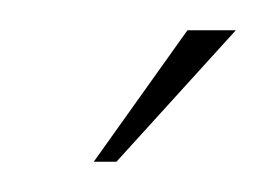

<svg xmlns="http://www.w3.org/2000/svg" viewBox="-20 -651 176 127"><path d="M42 -544 104 -631H136L57 -544Z"/></svg>

Font: Alumni Sans Thin Thin
Style: Italic
Weight: 250
Italic angle: -8°
Version: Version 1.016